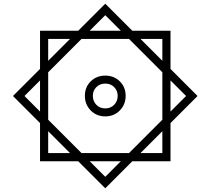

<svg xmlns="http://www.w3.org/2000/svg" viewBox="-20 -803 1135 1036"><path d="M50 -285 196 -431V-637H402L548 -783L694 -637H900V-431L1046 -285L900 -139V67H694L548 213L402 67H196V-139ZM548 -721 464 -637H632ZM240 -593V-475L358 -593ZM420 23H676L856 -157V-413L676 -593H420L240 -413V-157ZM856 -593H738L856 -475ZM548 -175Q501 -175 469.5 -207Q438 -239 438 -286Q438 -333 469.5 -364Q501 -395 548 -395Q595 -395 626.5 -364Q658 -333 658 -286Q658 -239 626.5 -207Q595 -175 548 -175ZM112 -285 196 -201V-369ZM984 -285 900 -369V-201ZM548 -218Q577 -218 596 -237.5Q615 -257 615 -286Q615 -314 596 -333Q577 -352 548 -352Q519 -352 500 -333Q481 -314 481 -286Q481 -257 500 -237.5Q519 -218 548 -218ZM240 23H358L240 -95ZM856 23V-95L738 23ZM548 151 632 67H464Z"/></svg>

Font: Kufam
Style: Bold Italic
Weight: 700
Italic angle: -11°
Designer: Artur Schmal
Foundry: Original Type
Version: Version 1.301; ttfautohint (v1.8.3)